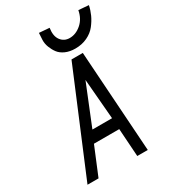

<svg xmlns="http://www.w3.org/2000/svg" viewBox="-236 -1120 1098 1236"><g transform="rotate(-30 313.0 -501.5)"><path d="M412 -798Q370 -798 339 -812Q308 -826 291.5 -848Q275 -870 264.5 -897.5Q254 -925 255 -952Q256 -979 258 -1003L334 -997Q325 -939 349 -907Q373 -875 414 -875Q460 -875 500 -909.5Q540 -944 551 -1003L626 -997Q619 -963 604.5 -931Q590 -899 565.5 -867.5Q541 -836 501 -817Q461 -798 412 -798ZM40 0 354 -750H438L488 0H410L396 -208H208L122 0ZM245 -292H391L366 -591Z"/></g></svg>

Font: Hermit LightItalic
Style: Regular
Weight: 300
Italic angle: -10°
Designer: Pablo Caro
Version: Version 2.000;PS 002.000;hotconv 1.0.88;makeotf.lib2.5.64775